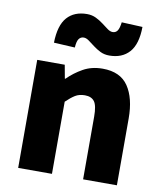

<svg xmlns="http://www.w3.org/2000/svg" viewBox="-92 -922 842 996"><g transform="rotate(10 329.0 -424.0)"><path d="M72 0V-569H217L230 -498H233Q268 -533 312.5 -558Q357 -583 415 -583Q508 -583 550 -521Q592 -459 592 -352V0H414V-330Q414 -389 398 -410Q382 -431 348 -431Q318 -431 297 -418Q276 -405 250 -380V0ZM436 -656Q409 -656 388 -666.5Q367 -677 349.5 -690.5Q332 -704 317.5 -714.5Q303 -725 290 -725Q274 -725 264.5 -712Q255 -699 253 -666L142 -672Q144 -764 181.5 -806Q219 -848 286 -848Q312 -848 333.5 -837.5Q355 -827 372.5 -813.5Q390 -800 404.5 -789.5Q419 -779 432 -779Q448 -779 457 -792Q466 -805 470 -837L580 -832Q579 -741 541 -698.5Q503 -656 436 -656Z"/></g></svg>

Font: Source Han Sans CN Heavy
Style: Regular
Weight: 900
Designer: Ryoko NISHIZUKA 西塚涼子 (kana, bopomofo & ideographs); Paul D. Hunt (Latin, Greek & Cyrillic); Sandoll Communications 산돌커뮤니
Foundry: Adobe
Version: Version 2.000;hotconv 1.0.107;makeotfexe 2.5.65593